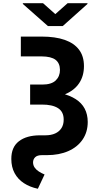

<svg xmlns="http://www.w3.org/2000/svg" viewBox="-20 -955 612 1194"><path d="M109.6 -727.5H238.9Q324 -727.5 382.5 -707Q441 -686.5 471.6 -645.8Q502.1 -605.2 502.1 -544.1Q502.1 -482.1 472 -437.4Q441.9 -392.7 384.5 -368.8Q327.1 -344.9 245.1 -344.9H167.4V-429.1H242.6Q299.9 -429.1 326.5 -454.7Q353 -480.3 352.9 -520.5Q352.4 -562.5 325.3 -583.2Q298.1 -603.8 238.9 -604.3H109.6ZM167.4 -386.5H241Q376.3 -386.2 450.7 -338.6Q525.1 -291 525.6 -196.9Q525.6 -133.9 493.8 -87.3Q462.1 -40.7 405.1 -15.5Q348 9.8 271.1 9.8H240.8Q212.5 9.8 199.2 22.3Q185.8 34.9 185.5 54.9Q185.8 73.2 195.7 87.3Q205.6 101.4 221.8 111.7Q238.1 122.1 257.2 130.1L215.4 218.8Q165.6 208.3 128.4 183.9Q91.2 159.6 70.8 121.7Q50.4 83.8 50.4 34Q49.9 -39.9 97.7 -76.7Q145.4 -113.5 229.3 -113.5H261.7Q297.4 -113.5 322.9 -125Q348.3 -136.5 362.3 -158.4Q376.2 -180.3 376 -211.1Q376.2 -260 340.8 -282.5Q305.4 -305 239.6 -304.7H167.4ZM247.5 -935.2 324 -867.2 400.6 -935.2H524V-930.5L370.3 -793H277.9L122.1 -930.5V-935.2Z"/></svg>

Font: Inter
Style: Regular
Weight: 400
Designer: Rasmus Andersson
Foundry: rsms
Version: Version 4.000;git-8c9346024